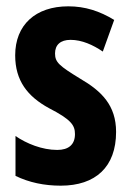

<svg xmlns="http://www.w3.org/2000/svg" viewBox="-20 -577 414 607"><path d="M347 -160C347 -244 301 -289 234 -328C167 -369 154 -380 154 -408C154 -435 171 -451 203 -451C239 -451 274 -435 305 -414L341 -514C295 -542 249 -557 196 -557C92 -557 28 -498 28 -402C28 -322 67 -272 135 -235C205 -199 217 -181 217 -153C217 -120 197 -103 161 -103C113 -103 64 -123 29 -147V-21C72 0 120 10 172 10C282 10 347 -49 347 -160Z"/></svg>

Font: Noto Sans Hebrew ExtraCondensed
Style: Bold
Weight: 700
Width: 2
Designer: Monotype Design Team
Foundry: Monotype Imaging Inc.
Version: Version 2.004